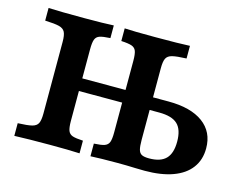

<svg xmlns="http://www.w3.org/2000/svg" viewBox="-83 -699 1044 828"><g transform="rotate(15 438.5 -285.5)"><path d="M451.1 -125.8V-445.2Q451.1 -475 446 -488.7Q440.8 -502.4 426.1 -507.7Q411.5 -512.9 378.9 -514.5V-571Q418.1 -568.5 515.5 -568.5Q626.2 -568.5 670.2 -571V-514.5Q626.3 -512.9 606.8 -507.9Q587.3 -502.9 580.5 -489.1Q573.8 -475.4 573.8 -445.2V-125.8Q573.8 -96.5 577.8 -81.9Q581.8 -67.4 592.6 -61.9Q603.4 -56.5 625.3 -56.5Q676 -56.5 699.9 -80.8Q723.9 -105.2 723.9 -157.2Q723.9 -211.2 698.7 -235Q673.5 -258.9 616.7 -258.9H529.3V-315.3H643.2Q742.7 -315.3 797.4 -275.2Q852.2 -235.1 852.2 -161.7Q852.2 -110.4 825 -74.1Q797.9 -37.8 746 -18.9Q694.1 0 620.9 0Q597.3 -0.4 579.3 -0.8Q537.7 -2.4 500.8 -2.4Q419.6 -2.4 378.9 0V-56.5Q411.5 -58.1 426.1 -63.3Q440.8 -68.5 446 -82.3Q451.1 -96 451.1 -125.8ZM135.4 -125.8V-445.2Q135.4 -475.4 128.4 -489.1Q121.4 -502.9 101.9 -507.9Q82.4 -512.9 39 -514.5V-571Q88.5 -568.5 199.3 -568.5Q287.9 -568.5 330.2 -571V-514.5Q297.7 -512.9 283 -507.9Q268.3 -502.9 263.2 -489.1Q258 -475.4 258 -445.2V-125.8Q258 -95.5 263.4 -81.8Q268.8 -68.1 283.2 -63.1Q297.7 -58.1 330.2 -56.5V0Q282.3 -2.4 199.3 -2.4Q99.7 -2.4 39 0V-56.5Q82.8 -58.1 102.3 -63.1Q121.9 -68.1 128.6 -81.8Q135.4 -95.5 135.4 -125.8ZM208.2 -315.3H513.7V-258.9H208.2Z"/></g></svg>

Font: Playfair Micro SmCond SmLight
Style: Regular
Weight: 360
Width: 4
Designer: Claus Eggers Sørensen
Foundry: Claus Eggers Sørensen
Version: Version 2.100;Glyphs 3.2 (3219)